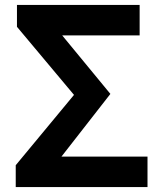

<svg xmlns="http://www.w3.org/2000/svg" viewBox="-20 -761 659 781"><path d="M44 0H580V-124H230L429 -379L233 -617H548V-741H49V-652L281 -375L44 -89Z"/></svg>

Font: Noto Sans Mono CJK SC
Style: Bold
Weight: 700
Designer: Ryoko NISHIZUKA 西塚涼子 (kana, bopomofo & ideographs); Paul D. Hunt (Latin, Greek & Cyrillic); Sandoll Communications 산돌커뮤니
Foundry: Adobe
Version: Version 2.004;hotconv 1.0.118;makeotfexe 2.5.65603